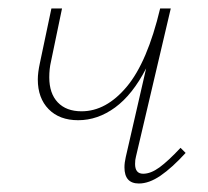

<svg xmlns="http://www.w3.org/2000/svg" viewBox="-20 -428 489 452"><path d="M417 -68Q385 -33 358 -14.5Q331 4 307 4Q273 4 273 -34Q273 -45 276 -58L324 -267Q292 -205 251 -175Q210 -145 164 -145Q120 -145 94.5 -171Q69 -197 69 -241Q69 -257 74 -280L101 -408H126L100 -283Q96 -266 96 -246Q96 -208 116 -187Q136 -166 172 -166Q230 -166 278.5 -224Q327 -282 357 -408H382L300 -59Q298 -52 298 -42Q298 -19 317 -19Q335 -19 355.5 -34Q376 -49 405 -80Z"/></svg>

Font: Ysabeau Infant Extralight
Style: Italic
Weight: 200
Italic angle: -12°
Designer: Christian Thalmann (Catharsis Fonts)
Version: Version 0.003